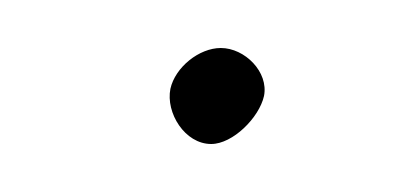

<svg xmlns="http://www.w3.org/2000/svg" viewBox="-20 -59 170 80"><path d="M51 -22C49 -12 57 1 68 1C77 1 88 -10 90 -19C92 -29 82 -39 72 -39C63 -39 53 -31 51 -22Z"/></svg>

Font: Photofail
Style: It
Weight: 400
Foundry: Cannot Into Space Fonts
Version: Version 0.97